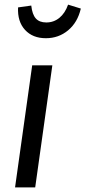

<svg xmlns="http://www.w3.org/2000/svg" viewBox="-20 -809 369 829"><path d="M132 0H45L119 -527H206ZM58 -777 115 -785Q119 -747 134.5 -729.5Q150 -712 180 -712Q212 -712 236.5 -732Q261 -752 274 -789L329 -772Q315 -712 274 -678Q233 -644 178 -644Q121 -644 88 -680Q55 -716 58 -777Z"/></svg>

Font: Fira Sans Condensed
Style: Italic
Weight: 400
Width: 3
Italic angle: -8°
Designer: bBox Type GmbH & Carrois Corporate GbR & Edenspiekermann AG
Foundry: bBox Type GmbH & Carrois Corporate GbR & Edenspiekermann AG
Version: Version 4.301